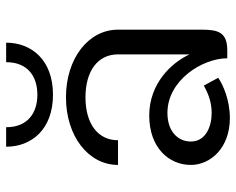

<svg xmlns="http://www.w3.org/2000/svg" viewBox="-91 -657 757 615"><g transform="rotate(-90 287.5 -349.5)"><path d="M125 -708.3C125 -627.5 180 -558.3 291.7 -558.3C403.3 -558.3 458.3 -627.5 458.3 -708.3H395.8C395.8 -638.3 349.2 -608.3 291.7 -608.3C234.2 -608.3 187.5 -638.3 187.5 -708.3ZM408.3 0H433.3C492.5 0 500 -30 500 -83.3V-350C500 -445 407.5 -516.7 283.3 -516.7C159.2 -516.7 66.7 -445 66.7 -350H145.8C145.8 -415 199.2 -454.2 283.3 -454.2C367.5 -454.2 420.8 -415 420.8 -350V-120.8C395 -177.5 328.3 -250 225 -250C121.7 -250 66.7 -186.7 66.7 -116.7C66.7 -54.2 120.8 8.3 216.7 8.3C277.5 8.3 327.5 -15.8 345.8 -29.2L320.8 -75C303.3 -65.8 274.2 -50 233.3 -50C189.2 -50 141.7 -69.2 141.7 -116.7C141.7 -157.5 173.3 -191.7 233.3 -191.7C338.3 -191.7 408.3 -79.2 408.3 0Z"/></g></svg>

Font: BoonHome
Style: Book
Weight: 400
Designer: Sungsit Sawaiwan
Foundry: Sungsit Sawaiwan
Version: Version 0.2